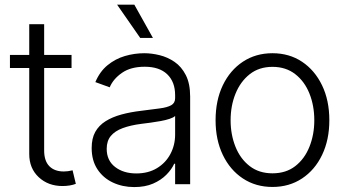

<svg xmlns="http://www.w3.org/2000/svg" viewBox="-20 -778 1451 811"><path d="M282.2 -545.9V-490.7H22V-545.9ZM103.5 -675.8H166.5V-142.6Q166.5 -98.1 188.5 -75.9Q210.4 -53.7 249.5 -53.7Q258.3 -53.7 267.3 -54.9Q276.4 -56.2 286.6 -58.6L300.3 -1.5Q289.1 2.9 274.4 5.4Q259.8 7.8 244.1 7.8Q183.6 7.8 143.6 -29.5Q103.5 -66.9 103.5 -127.4Z M546.9 12.2Q497.6 12.2 456.5 -7.1Q415.5 -26.4 391.4 -63.2Q367.2 -100.1 367.2 -152.8Q367.2 -193.4 382.3 -220.7Q397.5 -248 425.8 -265.9Q454.1 -283.7 492.4 -294.2Q530.8 -304.7 577.1 -310.1Q623 -315.9 654.8 -320.1Q686.5 -324.2 703.1 -333.5Q719.7 -342.8 719.7 -363.3V-376Q719.7 -432.1 686.5 -464.1Q653.3 -496.1 591.3 -496.1Q532.2 -496.1 495.1 -470.2Q458 -444.3 443.4 -409.2L382.8 -431.2Q401.4 -475.6 434.1 -502.4Q466.8 -529.3 507.3 -541.3Q547.9 -553.2 589.4 -553.2Q620.6 -553.2 654.3 -544.9Q688 -536.6 717.3 -516.6Q746.6 -496.6 764.9 -460.7Q783.2 -424.8 783.2 -370.1V0H719.7V-86.4H715.8Q705.1 -62.5 682.6 -39.8Q660.2 -17.1 626.5 -2.4Q592.8 12.2 546.9 12.2ZM555.7 -45.4Q606 -45.4 642.8 -67.6Q679.7 -89.8 699.7 -127.4Q719.7 -165 719.7 -209.5V-288.1Q712.4 -281.2 696 -275.9Q679.7 -270.5 658.4 -266.6Q637.2 -262.7 615.5 -259.8Q593.8 -256.8 577.1 -254.9Q531.2 -249 498.3 -236.8Q465.3 -224.6 448 -203.6Q430.7 -182.6 430.7 -149.4Q430.7 -100.1 466.1 -72.8Q501.5 -45.4 555.7 -45.4ZM572.3 -617.7 474.6 -758.3H547.4L626 -617.7Z M1130.9 11.7Q1060.1 11.7 1005.9 -24.2Q951.7 -60.1 921.1 -123.8Q890.6 -187.5 890.6 -270Q890.6 -354 921.1 -417.7Q951.7 -481.4 1005.9 -517.3Q1060.1 -553.2 1130.9 -553.2Q1201.7 -553.2 1255.6 -517.3Q1309.6 -481.4 1340.3 -417.7Q1371.1 -354 1371.1 -270Q1371.1 -187.5 1340.6 -123.8Q1310.1 -60.1 1255.9 -24.2Q1201.7 11.7 1130.9 11.7ZM1130.9 -45.9Q1188 -45.9 1227.3 -76.4Q1266.6 -106.9 1287.1 -158.2Q1307.6 -209.5 1307.6 -270Q1307.6 -331.5 1287.1 -382.8Q1266.6 -434.1 1227.1 -464.8Q1187.5 -495.6 1130.9 -495.6Q1074.2 -495.6 1034.9 -464.6Q995.6 -433.6 974.9 -382.6Q954.1 -331.5 954.1 -270Q954.1 -209.5 974.6 -158.2Q995.1 -106.9 1034.7 -76.4Q1074.2 -45.9 1130.9 -45.9Z"/></svg>

Font: Inter Tight Light
Style: Regular
Weight: 300
Designer: Rasmus Andersson
Foundry: rsms
Version: Version 3.004